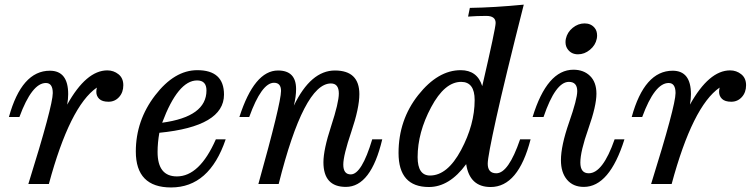

<svg xmlns="http://www.w3.org/2000/svg" viewBox="-20 -805 3284 840"><path d="M193.8 0H104Q210.9 -342.3 210.9 -397.9Q210.9 -441.9 180.7 -441.9Q119.6 -441.9 64.9 -293H19Q74.7 -495.6 198.2 -495.6Q278.3 -495.6 278.3 -393.1Q278.3 -371.6 273.9 -347.2Q357.4 -497.1 449.7 -497.1Q477.1 -497.1 498.3 -480.2Q519.5 -463.4 519.5 -432.1Q519.5 -400.9 501 -380.4Q482.4 -359.9 454.6 -359.9Q427.2 -359.9 414.3 -372.3Q401.4 -384.8 401.4 -402.8Q401.4 -412.1 403.8 -421.9Q285.6 -340.3 193.8 0Z M728.5 15.1Q574.2 15.1 574.2 -142.1Q574.2 -277.8 658.7 -387.9Q743.2 -498 843.3 -498Q960 -498 960 -391.1Q960 -252 677.2 -224.1Q669.4 -181.2 669.4 -140.1Q669.4 -33.2 753.9 -33.2Q853 -33.2 924.3 -195.3H967.3Q896 15.1 728.5 15.1ZM689.5 -268.1Q883.3 -294.4 883.3 -409.2Q883.3 -453.1 842.3 -453.1Q758.8 -453.1 689.5 -268.1Z M1493.2 12.7Q1395 12.7 1395 -95.2Q1395 -150.4 1428.7 -253.2Q1462.4 -356 1462.4 -396Q1462.4 -439.9 1427.7 -439.9Q1309.6 -439.9 1199.2 0H1110.4Q1209.5 -354 1209.5 -407.2Q1209.5 -442.9 1178.7 -442.9Q1124.5 -442.9 1070.3 -293H1027.3Q1092.8 -496.6 1196.3 -496.6Q1275.4 -496.6 1275.4 -415.5Q1275.4 -382.8 1265.6 -342.8Q1339.8 -496.6 1445.3 -496.6Q1552.2 -496.6 1552.2 -393.1Q1552.2 -332.5 1517.1 -228.8Q1481.9 -125 1481.9 -85Q1481.9 -42 1514.6 -42Q1562.5 -42 1608.4 -195.3H1652.3Q1603 12.7 1493.2 12.7Z M2126.5 13.2Q2034.7 13.2 2019.5 -86.9Q1946.3 13.2 1856.4 13.2Q1723.6 13.2 1723.6 -135.7Q1723.6 -280.3 1809.8 -389.2Q1896 -498 1995.6 -498Q2067.9 -498 2089.8 -428.2Q2148.4 -681.2 2148.4 -704.6Q2148.4 -735.4 2107.4 -735.4Q2066.4 -735.4 2027.8 -732.4L2035.6 -770.5Q2141.6 -772 2271.5 -784.7Q2188 -455.6 2150.9 -287.6Q2113.8 -119.6 2113.8 -88.9Q2113.8 -46.9 2151.4 -46.9Q2204.6 -46.9 2255.4 -195.3H2301.3Q2247.6 13.2 2126.5 13.2ZM1861.3 -37.1Q1937.5 -37.1 1997.1 -148.4Q2056.6 -259.8 2056.6 -367.2Q2056.6 -446.8 1997.6 -446.8Q1925.3 -446.8 1866.2 -335.9Q1807.1 -225.1 1807.1 -117.7Q1807.1 -37.1 1861.3 -37.1Z M2534.2 12.7Q2487.3 12.7 2460.7 -18.8Q2434.1 -50.3 2434.1 -104Q2434.1 -167.5 2469.7 -269.5Q2505.4 -371.6 2505.4 -406.2Q2505.4 -446.8 2468.8 -446.8Q2410.2 -446.8 2357.9 -293H2310.1Q2373.5 -500 2488.8 -500Q2533.7 -500 2561.5 -472.7Q2589.4 -445.3 2589.4 -395Q2589.4 -341.8 2554.2 -242.2Q2519 -142.6 2519 -93.8Q2519 -46.9 2555.7 -46.9Q2617.2 -46.9 2668.9 -195.3H2711.9Q2646.5 12.7 2534.2 12.7ZM2508.8 -567.4Q2481 -567.4 2465.3 -587.4Q2454.1 -601.1 2454.1 -620.6Q2454.1 -627.9 2455.6 -635.3Q2461.9 -664.1 2485.6 -683.3Q2509.3 -702.6 2537.6 -702.6Q2565.4 -702.6 2581.5 -683.1Q2592.3 -670.4 2592.3 -649.4Q2592.3 -642.6 2590.8 -635.3Q2585 -606.9 2561 -587.2Q2537.1 -567.4 2508.8 -567.4Z M2918.5 0H2828.6Q2935.5 -342.3 2935.5 -397.9Q2935.5 -441.9 2905.3 -441.9Q2844.2 -441.9 2789.6 -293H2743.7Q2799.3 -495.6 2922.9 -495.6Q3002.9 -495.6 3002.9 -393.1Q3002.9 -371.6 2998.5 -347.2Q3082 -497.1 3174.3 -497.1Q3201.7 -497.1 3222.9 -480.2Q3244.1 -463.4 3244.1 -432.1Q3244.1 -400.9 3225.6 -380.4Q3207 -359.9 3179.2 -359.9Q3151.9 -359.9 3138.9 -372.3Q3126 -384.8 3126 -402.8Q3126 -412.1 3128.4 -421.9Q3010.3 -340.3 2918.5 0Z"/></svg>

Font: Munson
Style: Italic
Weight: 400
Italic angle: -12°
Designer: Paul James MIller
Foundry: High-Logic / Made with FontCreator
Version: Version 2.10;May 5, 2019;FontCreator 11.5.0.2430 64-bit